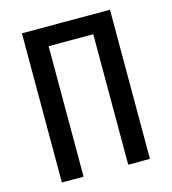

<svg xmlns="http://www.w3.org/2000/svg" viewBox="-109 -825 819 914"><g transform="rotate(-15 300.0 -367.5)"><path d="M83 0V-735H517V0H410V-643H190V0Z"/></g></svg>

Font: Zed Mono Semibold Extended
Style: Regular
Weight: 600
Width: 7
Monospace: yes
Designer: Belleve Invis
Foundry: Belleve Invis
Version: Version 1.0.0; ttfautohint (v1.8.4)